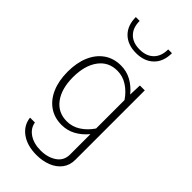

<svg xmlns="http://www.w3.org/2000/svg" viewBox="-303 -832 1141 1141"><g transform="rotate(45 267.5 -262.0)"><path d="M46.4 -244.6Q46.4 -320.3 70.6 -376.5Q94.7 -432.6 139.4 -463.9Q184.1 -495.1 244.6 -495.1Q292.5 -495.1 332.8 -473.1Q373 -451.2 405.3 -411.6L408.2 -490.2H449.2V92.8Q449.2 139.2 424.6 171.4Q399.9 203.6 358.2 220.2Q316.4 236.8 265.1 236.8Q188 236.8 138.2 201.4Q88.4 166 81.5 106.4H122.6Q129.4 148.9 168 174.6Q206.5 200.2 264.2 200.2Q322.3 200.2 363.5 172.6Q404.8 145 404.8 92.8V-78.1Q372.6 -39.1 332.3 -17.1Q292 4.9 244.6 4.9Q183.6 4.9 139.2 -26.1Q94.7 -57.1 70.6 -113.3Q46.4 -169.4 46.4 -244.6ZM91.8 -244.1Q91.8 -147.5 134.3 -89.8Q176.8 -32.2 251.5 -32.2Q297.9 -32.2 337.2 -57.9Q376.5 -83.5 404.8 -125.5V-364.3Q376.5 -406.7 336.9 -432.4Q297.4 -458 251.5 -458Q176.8 -458 134.3 -399.7Q91.8 -341.3 91.8 -244.1ZM407.2 -760.7Q407.2 -689.9 366.2 -649.9Q325.2 -609.9 255.4 -609.9Q185.5 -609.9 144.5 -649.9Q103.5 -689.9 103.5 -760.7H135.7Q135.7 -704.1 167.2 -672.1Q198.7 -640.1 255.4 -640.1Q312 -640.1 343.8 -672.1Q375.5 -704.1 375.5 -760.7Z"/></g></svg>

Font: Estedad-FD ExtraLight
Style: Regular
Weight: 200
Designer: Amin Abedi
Version: Version 7.3